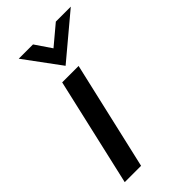

<svg xmlns="http://www.w3.org/2000/svg" viewBox="-216 -753 816 816"><g transform="rotate(-45 192.5 -344.5)"><path d="M20 0 131.8 -487.8H230.5L118.2 0ZM191.9 -527.3 72.3 -689.5H158.2L208 -616.2L295.4 -689.5H385.3Z"/></g></svg>

Font: Acari Sans SemiBold
Style: Italic
Weight: 600
Italic angle: -13°
Designer: Alfredo Marco Pradil and Stefan Peev
Foundry: Hanken Design Co.
Version: Version 1.045;January 11, 2019;FontCreator 11.5.0.2425 64-bi